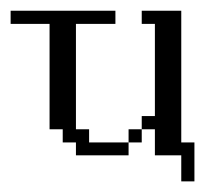

<svg xmlns="http://www.w3.org/2000/svg" viewBox="-68 -288 405 356"><path d="M170.4 -23.9V-48.3H194.8V-23.9ZM72.8 0V-23.9H48.3V-48.3H23.9V-243.7H-48.3V-268.1H146V-243.7H72.8V-48.3H97.2V-23.9H170.4V0ZM268.1 48.3V0H219.2V-48.3H194.8V-72.8H219.2V-243.7H194.8V-268.1H268.1V-23.9H292.5V48.3Z"/></svg>

Font: FS Mondwest Regular
Style: Regular
Weight: 400
Designer: NZWStudios2024
Foundry: https://fontstruct.com
Version: Version 1.0